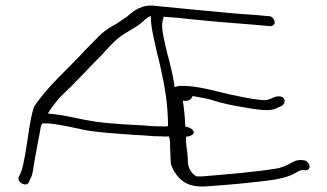

<svg xmlns="http://www.w3.org/2000/svg" viewBox="-20 -660 1174 690"><path d="M48 -25C38 -7 73 14 83 -4L89 -17C94 -26 97 -37 99 -50C106 -100 118 -153 127 -206L131 -216H132C161 -219 191 -211 218 -207L274 -195C315 -185 410 -179 467 -175C519 -173 517 -170 559 -170C571 -169 581 -169 587 -170L590 -158C593 -142 590 -128 592 -116L593 -89C594 -82 593 -75 595 -68C597 -61 601 -54 604 -47L615 -31C634 -6 661 13 717 10C794 5 858 -1 934 -10C986 -16 1018 -25 1039 -37C1052 -44 1058 -49 1070 -49L1077 -48C1088 -48 1095 -55 1092 -66C1090 -75 1080 -84 1071 -84L1063 -85C1042 -85 1033 -78 1016 -69C1007 -64 996 -60 983 -56C904 -42 800 -34 706 -26H687C669 -35 660 -52 656 -68C655 -73 655 -79 655 -84C655 -105 650 -129 648 -155L649 -169C655 -169 663 -171 668 -174C688 -184 669 -202 646 -205C645 -234 641 -276 637 -298C661 -295 669 -305 672 -315C702 -309 724 -307 753 -297C778 -289 815 -281 864 -273C935 -261 958 -261 982 -275L991 -279C1010 -287 1009 -322 969 -312L959 -308C954 -305 948 -303 939 -301C920 -295 801 -321 775 -328C731 -339 672 -354 623 -351C617 -350 612 -348 607 -347C606 -354 606 -362 604 -370C601 -388 597 -405 593 -422C589 -439 585 -455 580 -472L569 -521C563 -549 559 -577 568 -597L567 -600C598 -598 642 -594 675 -590C779 -579 882 -573 939 -567L951 -566C961 -566 969 -573 967 -583C964 -594 956 -602 946 -602L933 -603C898 -607 859 -608 797 -614C708 -622 620 -631 537 -639C490 -645 461 -622 436 -600L414 -585C407 -580 397 -573 383 -566C340 -540 332 -525 290 -484C223 -410 154 -354 102 -276C86 -226 81 -162 71 -108C65 -80 63 -58 54 -38ZM152 -252C164 -272 178 -290 195 -310C255 -366 287 -404 346 -463C369 -488 385 -506 396 -515C420 -539 462 -556 487 -577C494 -583 509 -598 518 -601C519 -601 521 -601 522 -602C522 -579 526 -551 533 -521L544 -471C549 -454 552 -438 556 -422C574 -343 583 -285 584 -207C583 -206 579 -206 578 -206C573 -205 564 -206 552 -206C514 -206 516 -209 464 -211C434 -212 400 -215 364 -218C284 -225 242 -242 171 -250Z"/></svg>

Font: Stray Cat
Style: SuExtOpObl
Weight: 400
Version: Version 1.0